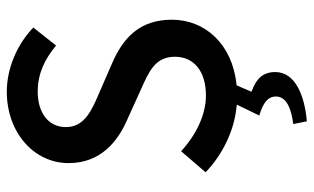

<svg xmlns="http://www.w3.org/2000/svg" viewBox="-199 -507 923 565"><g transform="rotate(-90 262.5 -224.5)"><path d="M171 -492C171 -545 215 -575 275 -575C328 -575 370 -555 411 -521L464 -588C415 -635 345 -666 275 -666C155 -666 65 -586 65 -484C65 -389 130 -339 192 -312L278 -273C334 -248 378 -230 378 -171C378 -116 336 -80 264 -80C207 -80 148 -109 100 -153L38 -81C90 -31 160 3 230 10L237 11L205 77C242 88 261 102 261 126C261 157 226 171 180 177L188 217C268 210 333 181 333 124C333 86 311 68 280 56L275 54L294 10H297C417 -3 487 -84 487 -180C487 -274 435 -323 359 -356L274 -393C223 -415 171 -436 171 -492Z"/></g></svg>

Font: Falling Sky
Style: Light
Weight: 400
Designer: Paul D. Hunt
Foundry: Adobe Systems Incorporated
Version: Version 1.02